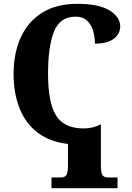

<svg xmlns="http://www.w3.org/2000/svg" viewBox="-20 -744 687 1003"><path d="M249 239V183H300Q316 183 325.5 172.5Q335 162 335 120V8Q240 -3 177 -51Q114 -99 82.5 -177.5Q51 -256 51 -358Q51 -466 88.5 -548.5Q126 -631 200 -677.5Q274 -724 384 -724Q496 -724 552 -689.5Q608 -655 608 -606Q608 -568 575 -542Q542 -516 476 -516Q476 -550 466.5 -582.5Q457 -615 435 -636Q413 -657 375 -657Q293 -657 262 -579Q231 -501 231 -358Q231 -209 272.5 -141Q314 -73 418 -73Q442 -73 464 -78.5Q486 -84 503 -93H507V120Q507 162 516.5 172.5Q526 183 542 183H594V239Z"/></svg>

Font: Noto Serif SemiCondensed ExtraBold
Style: Regular
Weight: 800
Width: 4
Designer: Monotype Design Team
Foundry: Monotype Imaging Inc.
Version: Version 2.015